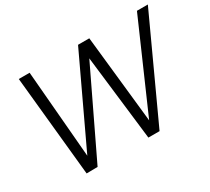

<svg xmlns="http://www.w3.org/2000/svg" viewBox="-135 -930 1272 1162"><g transform="rotate(-30 501.0 -349.0)"><path d="M169.9 1 100.1 -699.2H175.8L227.1 -89.8L514.2 -699.2H592.8L658.2 -87.9L925.8 -699.2H1002L680.2 0H602.1L532.2 -594.2L247.1 0Z"/></g></svg>

Font: SVN-Poppins Light
Style: Italic
Weight: 300
Italic angle: -10°
Designer: Ninad Kale (Devanagari), Jonny Pinhorn (Latin)
Foundry: Indian Type Foundry
Version: Version 3.002 2017